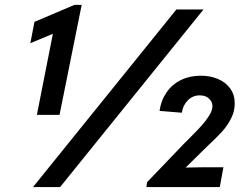

<svg xmlns="http://www.w3.org/2000/svg" viewBox="-20 -758 1002 778"><path d="M194.3 -621.1 103 -583 119.6 -669.4 281.7 -738.3H311L221.2 -292.5H129.4ZM694.8 -719.7H804.7L223.6 0H113.8ZM576.2 -20 724.6 -174.8 749.5 -199.7Q779.3 -229.5 796.9 -249Q814.5 -268.6 827.6 -289.6Q840.8 -310.5 840.8 -327.6Q840.8 -345.7 826.9 -358.6Q813 -371.6 789.6 -371.6Q761.2 -371.6 741.2 -351.6Q721.2 -331.5 716.8 -301.3L626.5 -308.6Q632.3 -351.1 654.8 -383.5Q677.2 -416 712.9 -433.6Q748.5 -451.2 793.5 -451.2Q832 -451.2 863.3 -438Q894.5 -424.8 912.8 -399.4Q931.2 -374 931.2 -338.9Q931.2 -307.1 916.3 -277.8Q901.4 -248.5 879.2 -224.1Q856.9 -199.7 819.8 -165L798.8 -144.5L733.4 -80.1L732.4 -79.1L796.4 -80.1H885.3L870.6 0H573.2Z"/></svg>

Font: Reddit Sans Fudge SmBold Italic
Style: Regular
Weight: 600
Italic angle: -11.25°
Designer: Stephen Hutchings
Version: Version 1.013